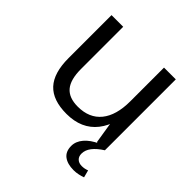

<svg xmlns="http://www.w3.org/2000/svg" viewBox="-193 -690 1034 1034"><g transform="rotate(45 324.0 -172.5)"><path d="M163.7 -218.8Q163.7 -137.8 195.4 -100.3Q227.1 -62.7 294.7 -62.7Q382 -62.7 428.3 -119.8Q474.5 -176.9 474.5 -283.3L513.7 -353.3V-286.8Q513.7 -144.9 453.5 -68.5Q393.3 7.9 279.2 7.9Q174.7 7.9 124.7 -45.9Q74.8 -99.7 74.8 -212.3V-540H163.7ZM564.2 0H502.9L474.5 -176.6V-540H564.2ZM520.7 195.2Q473.5 195.2 446.3 174.6Q419.2 154 419.2 111.3Q419.2 77.1 444.9 46.9Q470.6 16.7 517.6 -4.3L564.2 0Q526.4 24 507 49.2Q487.6 74.5 487.6 102Q487.6 123.7 500.9 136.1Q514.2 148.4 536.2 148.4Q556.9 148.4 576.8 140.5L587.9 182.4Q573.6 187.7 556.2 191.4Q538.8 195.2 520.7 195.2Z"/></g></svg>

Font: Pathway Extreme 8pt Thin
Style: Regular
Weight: 100
Designer: Eduardo Rodriguez Tunni
Foundry: Eduardo Rodriguez Tunni
Version: Version 1.000